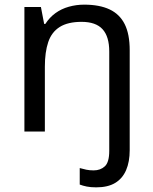

<svg xmlns="http://www.w3.org/2000/svg" viewBox="-20 -617 658 826"><path d="M394 189Q370 189 353 185.5Q336 182 323 177V106Q337 110 351 113Q365 116 383 116Q412 116 431 98.5Q450 81 450 32V-395Q450 -460 421 -491.5Q392 -523 331 -523Q272 -523 237 -501Q202 -479 187.5 -436Q173 -393 173 -330V-51H85V-587H156L170 -514H175Q193 -542 218.5 -560.5Q244 -579 276 -588Q308 -597 342 -597Q408 -597 451.5 -576.5Q495 -556 516.5 -513Q538 -470 538 -401V29Q538 79 522.5 115Q507 151 475.5 170Q444 189 394 189Z"/></svg>

Font: Noto Sans Tamil UI
Style: Regular
Weight: 400
Designer: Jelle Bosma - Monotype Design Team
Foundry: Monotype Imaging Inc.
Version: Version 2.004